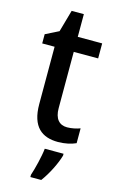

<svg xmlns="http://www.w3.org/2000/svg" viewBox="-133 -714 606 988"><g transform="rotate(15 170.5 -219.5)"><path d="M252 -75C210 -75 185 -103 185 -159V-459H315V-539H185V-660H120L87 -543L17 -508V-459H83V-154C83 -32 141 10 226 10C263 10 297 2 321 -9V-88C302 -81 276 -75 252 -75ZM270 71V61H170C166 102 148 174 136 209V221H194C227 177 258 114 270 71Z"/></g></svg>

Font: Noto Sans Lao SemiCondensed Medium
Style: Regular
Weight: 500
Width: 4
Designer: Monotype Design Team
Foundry: Monotype Imaging Inc.
Version: Version 2.003